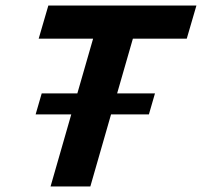

<svg xmlns="http://www.w3.org/2000/svg" viewBox="-20 -675 731 695"><path d="M238 -261H109L131 -337H260L317 -535H120L155 -655H691L656 -535H461L404 -337H541L519 -261H382L307 0H163Z"/></svg>

Font: Intel One Mono
Style: Bold Italic
Weight: 700
Italic angle: -16°
Monospace: yes
Designer: Fred Shallcrass
Foundry: Frere-Jones Type LLC
Version: Version 1.400;hotconv 1.1.0;makeotfexe 2.6.0;FJTRelease1.4